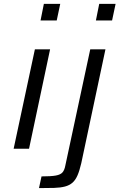

<svg xmlns="http://www.w3.org/2000/svg" viewBox="-20 -763 613 985"><path d="M188 -658 205 -743H289L271 -658ZM50 0 159 -510H237L129 0ZM472 -658 489 -743H573L555 -658ZM180 202 193 142Q242 142 266.5 137.5Q291 133 301 121Q311 109 315 87L443 -510H521L397 74Q388 113 377.5 137Q367 161 351.5 174.5Q336 188 313 194Q290 200 257.5 201Q225 202 180 202Z"/></svg>

Font: Saira Expanded
Style: Italic
Weight: 400
Width: 7
Italic angle: -12°
Designer: Hector Gatti with collaboration of the Omnibus-Type team
Foundry: Omnibus-Type
Version: Version 1.101